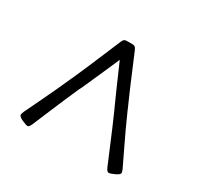

<svg xmlns="http://www.w3.org/2000/svg" viewBox="-103 -826 698 678"><g transform="rotate(30 245.5 -487.0)"><path d="M359.9 -492.7Q386.7 -432.1 415.5 -372.8Q444.3 -313.5 447.3 -306.6Q451.7 -295.9 451.7 -292.5Q451.7 -285.2 434.8 -277.3Q418 -269.5 411.6 -269.5Q404.3 -269.5 397.9 -284.7Q393.1 -295.4 368.4 -354.7Q343.8 -414.1 317.4 -473.6L313 -482.9Q298.3 -515.6 285.4 -544.9Q272.5 -574.2 261.5 -599.6Q250.5 -625 246.1 -634.8Q243.2 -627.9 220.9 -577.1Q198.7 -526.4 179.2 -483.4L174.3 -474.1Q147.9 -415 123 -355.2Q98.1 -295.4 93.3 -284.7Q86.9 -269.5 80.6 -269.5Q74.2 -269.5 57.1 -277.3Q40 -285.2 40 -292.5Q40 -295.9 44.4 -306.6Q47.4 -313.5 76.2 -373Q105 -432.6 131.8 -493.2L136.2 -502.4Q162.6 -562 187.3 -621.3Q211.9 -680.7 216.8 -691.4Q220.7 -700.2 224.4 -702.6Q228 -705.1 235.8 -705.1H255.9Q263.7 -705.1 267.3 -702.6Q271 -700.2 274.9 -691.4Q279.8 -680.7 304.7 -620.8Q329.6 -561 356 -502Z"/></g></svg>

Font: Cooper*
Style: Italic
Weight: 400
Italic angle: -7°
Designer: Owen Earl
Foundry: indestructible type*
Version: Version 0.001